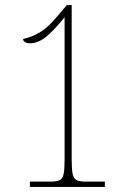

<svg xmlns="http://www.w3.org/2000/svg" viewBox="-20 -738 505 758"><path d="M98 0V-21H179Q203 -21 215 -26.5Q227 -32 231 -50Q235 -68 235 -106V-670Q196 -621 163.5 -594Q131 -567 98 -567Q86 -567 78.5 -572Q71 -577 71 -584Q104 -591 136 -609.5Q168 -628 204 -671L244 -718H263V-106Q263 -68 267 -50Q271 -32 283 -26.5Q295 -21 319 -21H394V0Z"/></svg>

Font: Noto Serif Thai Condensed Thin
Style: Regular
Weight: 100
Width: 3
Designer: Monotype Design Team
Foundry: Monotype Imaging Inc.
Version: Version 2.001; ttfautohint (v1.8.4.7-5d5b)